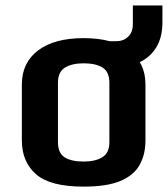

<svg xmlns="http://www.w3.org/2000/svg" viewBox="-20 -676 618 707"><path d="M288.1 11.2Q164.1 11.2 112.3 -34.7Q60.5 -80.6 60.5 -158.7V-365.2Q60.5 -445.3 120.4 -490.5Q180.2 -535.6 288.1 -535.6Q395.5 -535.6 455.6 -490.5Q515.6 -445.3 515.6 -365.2V-158.7Q515.6 -106.9 494.1 -68.6Q472.7 -30.3 423.1 -9.5Q373.5 11.2 288.1 11.2ZM288.1 -81.1Q330.6 -81.1 356.7 -96.9Q382.8 -112.8 382.8 -152.8V-371.1Q382.8 -411.1 357.9 -427Q333 -442.9 288.1 -442.9Q245.1 -442.9 219.2 -427Q193.4 -411.1 193.4 -371.1V-152.8Q193.4 -112.8 217.8 -96.9Q242.2 -81.1 288.1 -81.1ZM380.9 -524.4H410.2Q434.6 -524.4 451.9 -540.8Q469.2 -557.1 469.2 -586.9V-655.8H578.1V-595.2Q578.1 -538.1 555.4 -501.5Q532.7 -464.8 494.6 -447.3Q456.5 -429.7 410.2 -429.7H380.9Z"/></svg>

Font: Monda
Style: Bold
Weight: 700
Designer: Vernon Adams
Foundry: Vernon Adams
Version: Version 2.100; ttfautohint (v1.8.3)